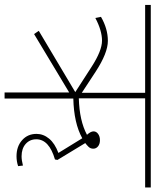

<svg xmlns="http://www.w3.org/2000/svg" viewBox="42 -720 662 817"><g transform="rotate(90 372.5 -311.0)"><path d="M382.8 0H356.9V-274.9L108.4 -125.5L94.7 -145.5L355.5 -300.8L248 -370.1Q179.2 -414.6 136.5 -414.6Q93.8 -414.6 40 -386.2L35.2 -410.2Q85.9 -439.5 137.5 -439.5Q189 -439.5 269 -387.2L358.4 -328.6V-598.1H-15.6V-622.1H761.2V-598.1H381.8V-315.9Q477.1 -318.4 537.1 -350.6Q522.5 -366.7 522.5 -378.4Q522.5 -390.1 533.2 -397.9Q543.9 -405.8 560.1 -405.8Q576.2 -405.8 586.2 -397.7Q596.2 -389.6 596.2 -377.4Q596.2 -365.2 587.9 -356.9Q579.6 -348.6 572.3 -343.3L644 -225.1L642.1 -214.4Q556.2 -189.5 556.2 -134.8Q556.2 -107.4 575.9 -89.8Q595.7 -72.3 628.9 -72.3Q645 -72.3 668 -78.1L670.4 -57.6Q650.4 -50.8 628.4 -50.8Q586.4 -50.8 559.8 -74.7Q533.2 -98.6 533.2 -135.7Q533.2 -165 553.5 -189.5Q573.7 -213.9 614.3 -229L551.8 -330.6Q487.8 -294.9 382.8 -292.5Z"/></g></svg>

Font: Yantramanav Thin
Style: Regular
Weight: 250
Version: Version 1.001;PS 1.0;hotconv 1.0.72;makeotf.lib2.5.5900; ttf